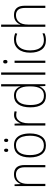

<svg xmlns="http://www.w3.org/2000/svg" viewBox="1226 -2026 810 3301"><g transform="rotate(-90 1630.5 -375.0)"><path d="M285 -539Q362 -539 403 -495Q444 -451 444 -356V0H406V-351Q406 -431 373.5 -468Q341 -505 282 -505Q208 -505 164 -454Q120 -403 120 -300V0H82V-529H112L117 -426H120Q136 -470 176 -504.5Q216 -539 285 -539Z M987 -265Q987 -139 936 -64.5Q885 10 781 10Q680 10 627.5 -64.5Q575 -139 575 -266Q575 -395 629 -467Q683 -539 784 -539Q854 -539 899 -504.5Q944 -470 965.5 -408.5Q987 -347 987 -265ZM615 -266Q615 -154 655.5 -89.5Q696 -25 781 -25Q868 -25 908 -89Q948 -153 948 -265Q948 -336 931.5 -390Q915 -444 879 -474.5Q843 -505 784 -505Q699 -505 657 -442Q615 -379 615 -266ZM669 -673Q669 -688 676 -698.5Q683 -709 697 -709Q713 -709 719.5 -699Q726 -689 726 -673Q726 -657 719.5 -647.5Q713 -638 697 -638Q683 -638 676 -648Q669 -658 669 -673ZM840 -674Q840 -689 847 -699Q854 -709 868 -709Q883 -709 890 -699Q897 -689 897 -674Q897 -658 890.5 -648Q884 -638 868 -638Q854 -638 847 -648Q840 -658 840 -674Z M1304 -538Q1340 -538 1369 -528L1362 -492Q1348 -496 1333.5 -498.5Q1319 -501 1303 -501Q1256 -501 1225 -472.5Q1194 -444 1177.5 -395.5Q1161 -347 1162 -288V0H1123V-529H1155L1160 -424H1162Q1177 -468 1212 -503Q1247 -538 1304 -538Z M1633 10Q1535 10 1485.5 -58.5Q1436 -127 1436 -257Q1436 -395 1489 -467Q1542 -539 1638 -539Q1702 -539 1741 -506.5Q1780 -474 1795 -429H1798Q1796 -481 1796 -530V-760H1834V0H1803L1798 -102H1796Q1779 -58 1740.5 -24Q1702 10 1633 10ZM1637 -24Q1720 -24 1758 -83Q1796 -142 1796 -248V-281Q1796 -388 1757.5 -446.5Q1719 -505 1641 -505Q1561 -505 1518.5 -442Q1476 -379 1476 -257Q1476 -143 1515 -83.5Q1554 -24 1637 -24Z M2036 0H1997V-760H2036Z M2220 -725Q2238 -725 2244.5 -714.5Q2251 -704 2251 -688Q2251 -672 2244 -661.5Q2237 -651 2220 -651Q2204 -651 2197 -661.5Q2190 -672 2190 -688Q2190 -704 2197 -714.5Q2204 -725 2220 -725ZM2239 -529V0H2201V-529Z M2591 10Q2482 10 2429 -63.5Q2376 -137 2376 -260Q2376 -391 2437 -465Q2498 -539 2604 -539Q2664 -539 2712 -516L2702 -483Q2678 -494 2653 -499Q2628 -504 2604 -504Q2515 -504 2465 -439.5Q2415 -375 2415 -261Q2415 -192 2433.5 -139Q2452 -86 2491.5 -55.5Q2531 -25 2593 -25Q2624 -25 2653.5 -31.5Q2683 -38 2709 -49V-14Q2686 -3 2656 3.5Q2626 10 2591 10Z M2859 -504Q2859 -481 2858.5 -464.5Q2858 -448 2856 -428H2859Q2875 -472 2915 -505.5Q2955 -539 3024 -539Q3101 -539 3142 -493.5Q3183 -448 3183 -354V0H3145V-349Q3145 -432 3112 -468.5Q3079 -505 3021 -505Q2948 -505 2903.5 -454Q2859 -403 2859 -296V0H2821V-760H2859Z"/></g></svg>

Font: Noto Sans Ethiopic SemiCondensed ExtraLight
Style: Regular
Weight: 200
Width: 4
Designer: Monotype Design Team
Foundry: Monotype Imaging Inc.
Version: Version 2.102; ttfautohint (v1.8.4.7-5d5b)